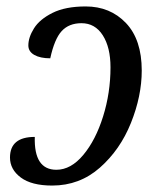

<svg xmlns="http://www.w3.org/2000/svg" viewBox="-20 -566 492 596"><path d="M11 -77Q11 -141 88 -141Q85 -39 155 -39Q200 -39 238.5 -85Q277 -131 300 -204.5Q323 -278 323 -357Q323 -419 299 -456.5Q275 -494 233 -494Q194 -494 171.5 -469.5Q149 -445 136 -385Q105 -385 86.5 -395.5Q68 -406 68 -425Q68 -450 85.5 -478Q103 -506 143 -526Q183 -546 246 -546Q322 -546 371 -494.5Q420 -443 420 -347Q420 -268 386.5 -184.5Q353 -101 290 -45.5Q227 10 142 10Q78 10 44.5 -15Q11 -40 11 -77Z"/></svg>

Font: Noto Serif Narrow
Style: Italic
Weight: 400
Width: 4
Italic angle: -12°
Designer: Monotype Design Team
Foundry: Monotype Imaging Inc.
Version: Version 1.001